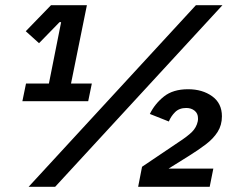

<svg xmlns="http://www.w3.org/2000/svg" viewBox="-20 -718 919 738"><path d="M319 -329H66L80 -397H168L215 -633H209L130 -552L79 -598L176 -698H314L253 -397H333ZM90 0 733 -698H835L192 0ZM800 -70 786 0H511L526 -77L664 -170Q701 -194 718 -211Q735 -228 740 -251Q741 -255 741 -258Q741 -261 741 -264Q741 -282 728 -292.5Q715 -303 696 -303Q669 -303 653 -287Q637 -271 629 -251L556 -280Q575 -319 610 -347Q645 -375 703 -375Q758 -375 795.5 -348Q833 -321 833 -271Q833 -237 816.5 -211Q800 -185 771 -163Q742 -141 705 -118L628 -70Z"/></svg>

Font: IBM Plex Sans SemiBold
Style: Italic
Weight: 600
Italic angle: -11.31°
Designer: Mike Abbink, Paul van der Laan, Pieter van Rosmalen
Foundry: Bold Monday
Version: Version 3.201